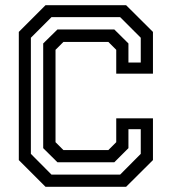

<svg xmlns="http://www.w3.org/2000/svg" viewBox="-20 -720 662 740"><path d="M155.5 0 52.5 -103V-597L155.5 -700H466L569.5 -597V-436H428V-528L397.5 -558.5H224.5L194 -528V-172L224.5 -141.5H397.5L428 -172V-264H569.5V-103L466 0ZM178.5 -47H443L522.5 -127V-222H475V-149L420.5 -94.5H201.5L146.5 -149V-552.5L201.5 -606.5H420.5L475 -552.5V-479H522.5V-574.5L443 -654H178.5L99 -574.5V-127Z"/></svg>

Font: Tourney Medium
Style: Regular
Weight: 500
Designer: Tyler Finck
Foundry: Etcetera Type Co
Version: Version 1.015